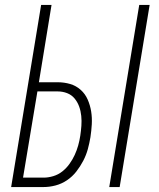

<svg xmlns="http://www.w3.org/2000/svg" viewBox="-20 -755 640 775"><path d="M421 0 542 -735H584L463 0ZM25 0 146 -735H188L137 -423H213Q239 -423 263 -416Q287 -409 305.5 -392.5Q324 -376 334 -353Q344 -330 348 -305Q352 -280 350.5 -253.5Q349 -227 345 -201Q341 -177 334.5 -153Q328 -129 316 -106Q304 -83 288 -62.5Q272 -42 250.5 -27.5Q229 -13 204.5 -6.5Q180 0 156 0ZM156 -38Q175 -38 195 -44Q215 -50 231.5 -63Q248 -76 260.5 -93.5Q273 -111 281.5 -129.5Q290 -148 295.5 -167.5Q301 -187 304 -207Q307 -227 308.5 -247Q310 -267 308 -287Q306 -307 299.5 -325Q293 -343 281 -357.5Q269 -372 251 -379Q233 -386 213 -386H131L73 -38Z"/></svg>

Font: Iosevka Extralight Extended
Style: Italic
Weight: 200
Width: 7
Italic angle: -9°
Monospace: yes
Designer: Belleve Invis
Foundry: Belleve Invis
Version: Version 32.5.0; ttfautohint (v1.8.4)